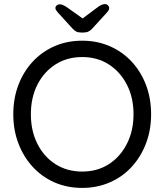

<svg xmlns="http://www.w3.org/2000/svg" viewBox="-20 -909 804 939"><path d="M719 -350Q719 -273 694 -207.5Q669 -142 624 -93Q579 -44 517 -17Q455 10 382 10Q308 10 246.5 -17Q185 -44 140 -93Q95 -142 70 -207.5Q45 -273 45 -350Q45 -428 70 -493.5Q95 -559 140 -607.5Q185 -656 246.5 -683Q308 -710 382 -710Q455 -710 517 -683Q579 -656 624 -607.5Q669 -559 694 -493.5Q719 -428 719 -350ZM633 -350Q633 -432 600.5 -495Q568 -558 512 -594Q456 -630 382 -630Q308 -630 251.5 -594Q195 -558 163 -495Q131 -432 131 -350Q131 -269 163 -205.5Q195 -142 251.5 -106Q308 -70 382 -70Q456 -70 512 -106Q568 -142 600.5 -205.5Q633 -269 633 -350ZM371 -809 458 -874Q469 -882 477.5 -885.5Q486 -889 493 -889Q502 -889 508 -883Q514 -877 514 -870Q514 -865 512 -860.5Q510 -856 504 -849L432 -770Q423 -760 413 -755Q403 -750 389 -750H376Q362 -750 352.5 -755Q343 -760 334 -770L262 -849Q256 -856 253.5 -860.5Q251 -865 251 -870Q251 -877 257.5 -882.5Q264 -888 273 -888Q286 -888 308 -873L395 -811Z"/></svg>

Font: Quicksand Light Medium
Style: Regular
Weight: 500
Version: Version 3.006